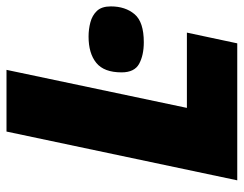

<svg xmlns="http://www.w3.org/2000/svg" viewBox="-100 -654 754 594"><g transform="rotate(-90 277.0 -357.0)"><path d="M16.1 0 167 -713.9H357.9L240.2 -155.8H473.1L439.9 0ZM443.4 -289.1Q403.3 -289.1 376.7 -303.5Q350.1 -317.9 350.1 -357.9Q350.1 -412.1 379.4 -436Q408.7 -460 460.9 -460Q483.9 -460 505.1 -454.3Q526.4 -448.7 540.3 -434.1Q554.2 -419.4 554.2 -391.1Q554.2 -346.2 530 -317.6Q505.9 -289.1 443.4 -289.1Z"/></g></svg>

Font: Open Sans ExtraBold
Style: Italic
Weight: 800
Italic angle: -12°
Designer: Monotype Design Team
Foundry: Monotype Imaging Inc.
Version: Version 3.000; ttfautohint (v1.8.4)